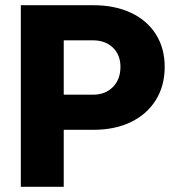

<svg xmlns="http://www.w3.org/2000/svg" viewBox="-20 -718 690 738"><path d="M178 -219V-354H337Q385 -354 414 -383.5Q443 -413 443 -461Q443 -507 414 -535Q385 -563 337 -563H178V-698H338Q421 -698 483 -669Q545 -640 579 -586.5Q613 -533 613 -461Q613 -388 579 -333.5Q545 -279 483.5 -249Q422 -219 338 -219ZM60 0V-698H225V0Z"/></svg>

Font: Azeret Mono Thin
Style: Bold
Weight: 700
Version: Version 1.002